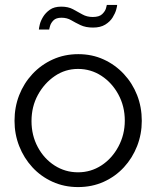

<svg xmlns="http://www.w3.org/2000/svg" viewBox="-20 -750 635 780"><path d="M297 10Q241 10 193.5 -11.5Q146 -33 111.5 -70.5Q77 -108 58 -156.5Q39 -205 39 -259Q39 -315 58 -363.5Q77 -412 112 -449.5Q147 -487 194.5 -508.5Q242 -530 298 -530Q354 -530 401 -508.5Q448 -487 483 -449.5Q518 -412 537 -363.5Q556 -315 556 -259Q556 -205 537 -156.5Q518 -108 483.5 -70.5Q449 -33 401.5 -11.5Q354 10 297 10ZM108 -258Q108 -200 133.5 -152.5Q159 -105 202 -77.5Q245 -50 297 -50Q349 -50 392 -78Q435 -106 461 -154.5Q487 -203 487 -260Q487 -318 461 -366Q435 -414 392 -442Q349 -470 297 -470Q245 -470 202.5 -441Q160 -412 134 -364.5Q108 -317 108 -258ZM358 -638Q328 -638 307 -648Q286 -658 269 -668Q252 -678 230 -678Q208 -678 197.5 -667.5Q187 -657 183.5 -645Q180 -633 180 -630H138Q138 -635 141.5 -650Q145 -665 155 -681.5Q165 -698 182.5 -710.5Q200 -723 229 -723Q257 -723 276.5 -712.5Q296 -702 314.5 -691.5Q333 -681 357 -681Q383 -681 395 -692.5Q407 -704 410.5 -716Q414 -728 414 -730H456Q456 -725 452 -710.5Q448 -696 437.5 -679Q427 -662 407.5 -650Q388 -638 358 -638Z"/></svg>

Font: Raleway Thin
Style: Regular
Weight: 400
Version: Version 4.026